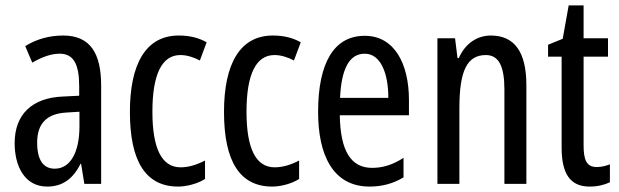

<svg xmlns="http://www.w3.org/2000/svg" viewBox="-20 -678 2283 708"><path d="M213 -547C162 -547 115 -534 73 -508L99 -447C137 -469 170 -480 200 -480C251 -480 272 -442 272 -360V-325L211 -322C98 -317 34 -256 34 -150C34 -65 71 10 154 10C210 10 249 -18 277 -74H279L291 0H353V-362C353 -480 314 -547 213 -547ZM225 -263 273 -266V-212C273 -114 238 -56 182 -56C141 -56 117 -86 117 -152C117 -222 152 -259 225 -263Z M637 10C667 10 708 0 736 -18V-86C705 -70 675 -61 646 -61C577 -61 542 -129 542 -266C542 -404 577 -475 645 -475C668 -475 692 -468 717 -455L742 -522C714 -538 681 -547 639 -547C517 -547 459 -441 459 -265C459 -82 518 10 637 10Z M984 10C1014 10 1055 0 1083 -18V-86C1052 -70 1022 -61 993 -61C924 -61 889 -129 889 -266C889 -404 924 -475 992 -475C1015 -475 1039 -468 1064 -455L1089 -522C1061 -538 1028 -547 986 -547C864 -547 806 -441 806 -265C806 -82 865 10 984 10Z M1325 -546C1212 -546 1153 -447 1153 -265C1153 -109 1206 10 1343 10C1389 10 1430 -1 1468 -24V-96C1428 -70 1391 -59 1352 -59C1273 -59 1235 -123 1233 -253H1488V-309C1488 -442 1435 -546 1325 -546ZM1325 -480C1385 -480 1412 -405 1412 -317H1234C1239 -428 1270 -480 1325 -480Z M1790 -547C1739 -547 1695 -517 1672 -464H1667L1658 -537H1593V0H1674V-279C1674 -417 1702 -475 1772 -475C1820 -475 1840 -432 1840 -348V0H1921V-364C1921 -488 1876 -547 1790 -547Z M2181 -62C2142 -62 2132 -89 2132 -143V-469H2222V-537H2132V-658H2077L2055 -535L2001 -513V-469H2051V-133C2051 -37 2083 10 2154 10C2184 10 2208 4 2229 -6V-72C2213 -66 2197 -62 2181 -62Z"/></svg>

Font: Noto Sans Arabic UI XCn
Style: Regular
Weight: 400
Width: 2
Designer: Monotype Design Team, Nadine Chahine and Nizar Qandah
Foundry: Monotype Imaging Inc.
Version: Version 2.010